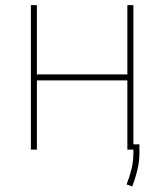

<svg xmlns="http://www.w3.org/2000/svg" viewBox="-20 -565 623 725"><path d="M96.6 0ZM483.7 0H460.9V-261.4H119.3V0H96.6V-545.5H119.3V-284.1H460.9V-545.5H483.7ZM479.4 139.2 458.1 131.4Q470.2 100.1 476.9 71.6Q483.7 43 483.7 12.8V-19.9H506.4V12.8Q506.4 45.1 498.9 76.2Q491.5 107.2 479.4 139.2Z"/></svg>

Font: Linik Sans Thin
Style: Regular
Weight: 100
Designer: Fonts by Rasmus Andersson / Changes by Cristiano Sobral with parts from Marc Monis
Foundry: rsms
Version: Version 3.020; ttfautohint (v1.6)